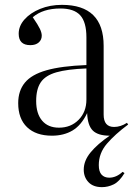

<svg xmlns="http://www.w3.org/2000/svg" viewBox="-20 -545 548 791"><path d="M400 226Q364 226 344.5 205.5Q325 185 325 154Q325 117 353.5 82.5Q382 48 432 14Q384 14 362.5 -7Q341 -28 339 -79Q315 -29 279 -7.5Q243 14 194 14Q128 14 91.5 -21Q55 -56 55 -120Q55 -171 82.5 -204.5Q110 -238 171.5 -255.5Q233 -273 336 -277V-391Q336 -454 310.5 -482Q285 -510 229 -510Q157 -510 115 -474Q137 -442 144.5 -426Q152 -410 152 -398Q152 -381 139.5 -370Q127 -359 105 -359Q57 -359 57 -406Q57 -438 81 -465Q105 -492 145.5 -508.5Q186 -525 235 -525Q407 -525 407 -356V-73Q407 -22 450 -22Q477 -22 503 -39L508 -32Q454 8 420.5 47Q387 86 387 135Q387 162 398.5 174.5Q410 187 430 187Q459 187 485 163L493 168Q472 203 448.5 214.5Q425 226 400 226ZM223 -19Q272 -19 304 -51.5Q336 -84 336 -135V-263Q257 -260 212 -247Q167 -234 148 -206Q129 -178 129 -129Q129 -77 153.5 -48Q178 -19 223 -19Z"/></svg>

Font: Literata 72pt Light
Style: Regular
Weight: 300
Designer: Latin by Veronika Burian and Jose Scaglione. Greek by Irene Vlachou. Cyrillic by Vera Evstafieva.
Foundry: TypeTogether
Version: Version 3.002